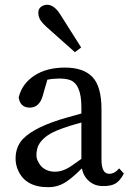

<svg xmlns="http://www.w3.org/2000/svg" viewBox="-20 -777 550 812"><path d="M441.9 -42Q464.8 -42 483.9 -64.9L503.9 -43Q486.8 -10.7 466.8 0Q447.3 10.7 414.1 9.8Q380.9 9.8 356.9 -10.7Q333 -31.2 326.2 -64.9Q281.2 -20 251.5 -2.9Q221.7 14.2 187.5 14.6Q88.4 16.1 56.6 -56.6Q45.9 -80.1 45.9 -106Q45.9 -157.2 78.1 -190.4Q128.9 -242.2 264.6 -280.3Q293.9 -288.6 324.2 -296.9V-324.2Q324.2 -423.3 273.4 -439.5Q255.9 -444.8 230 -444.8Q204.1 -444.8 180.2 -439.9L160.2 -370.1Q146 -322.3 106 -321.8Q85 -321.8 73.2 -333.5Q61.5 -345.2 59.1 -365.2Q73.2 -422.9 125 -457Q176.8 -491.2 254.9 -491.2Q333 -491.2 371.1 -451.2Q409.2 -411.1 409.2 -314.9V-101.1Q409.2 -42 441.9 -42ZM324.2 -258.8Q221.2 -231.4 182.6 -205.1Q144.5 -178.7 137.2 -147Q130.4 -116.2 138.2 -99.6Q146 -83 153.8 -74.2Q176.8 -50.8 212.9 -50.8Q249 -50.8 288.1 -79.6Q303.2 -90.3 324.2 -105ZM153.3 -748Q165 -756.8 179.7 -756.8Q210 -756.8 236.8 -712.9L323.2 -576.2L296.9 -556.2L176.8 -663.1Q154.8 -683.6 148.4 -696.3Q142.1 -709 142.1 -724.1Q142.1 -739.3 153.3 -748Z"/></svg>

Font: SourceSerifPro-Regular
Style: Regular
Weight: 400
Designer: Frank Grießhammer
Foundry: Adobe Systems Incorporated
Version: Version 1.014;PS Version 1.0;hotconv 1.0.73;makeotf.lib2.5.5